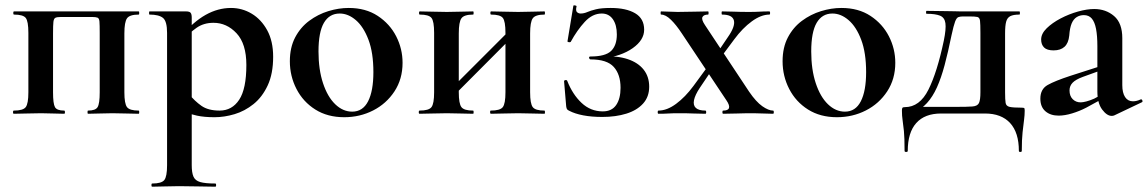

<svg xmlns="http://www.w3.org/2000/svg" viewBox="-20 -429 4328 724"><path d="M503 -12Q505 -12 505 -6Q505 0 503 0Q482 0 456.5 -1Q431 -2 404 -2Q379 -2 355 -1Q331 0 312 0Q310 0 310 -6Q310 -12 312 -12Q340 -12 348 -25Q356 -38 356 -81V-305Q356 -335.4 355 -347.7Q354 -360 347.6 -362.5Q341.2 -365 326 -365H211Q195.5 -365 189.2 -362.1Q182.9 -359.2 181.4 -346.6Q180 -334 180 -303V-81Q180 -38 187.3 -25Q194.6 -12 222 -12Q225 -12 225 -6Q225 0 222 0Q204 0 181 -1Q158 -2 135 -2Q106.7 -2 80.1 -1Q53.5 0 32 0Q29 0 29 -6Q29 -12 32 -12Q67 -12 77 -25Q87 -38 87 -81V-305Q87 -349 77 -361.5Q67 -374 33 -374Q30 -374 30 -380Q30 -386 33 -386H503Q505 -386 505 -380Q505 -374 503 -374Q469 -374 459 -360Q449 -346 449 -303V-81Q449 -38 459 -25Q469 -12 503 -12Z M554 275Q551 275 551 269Q551 263 554 263Q589 263 599.5 250Q610 237 610 194V-305Q610 -349 594.5 -361.5Q579 -374 544 -374Q542 -374 542 -380Q542 -386 544 -386Q559 -386 584 -386Q609 -386 635.5 -386Q662 -386 681 -386Q695 -386 699 -380.5Q703 -375 703 -363V194Q703 222 709.5 237Q716 252 735 257.5Q754 263 792 263Q795 263 795 269Q795 275 792 275Q764 275 729 274Q694 273 655 273Q627 273 600.5 274Q574 275 554 275ZM789 13Q750 13 722.5 7Q695 1 657 -12L692 -75Q714 -48 739.5 -30Q765 -12 808 -12Q855 -12 882 -53Q909 -94 909 -184Q909 -264 872 -303.5Q835 -343 785 -343Q748 -343 721 -324Q694 -305 668 -276L658 -288Q709 -347 755.5 -373Q802 -399 851 -399Q893 -399 929 -377.5Q965 -356 987.5 -315Q1010 -274 1010 -215Q1010 -151 989.5 -107Q969 -63 936 -36.5Q903 -10 864.5 1.5Q826 13 789 13Z M1278 13Q1215 13 1169 -16Q1123 -45 1098 -93.5Q1073 -142 1073 -198Q1073 -250 1093 -288Q1113 -326 1146 -350.5Q1179 -375 1218 -387Q1257 -399 1295 -399Q1359 -399 1404.5 -369Q1450 -339 1474 -292Q1498 -245 1498 -192Q1498 -131 1467.5 -84.5Q1437 -38 1387 -12.5Q1337 13 1278 13ZM1308 -8Q1348 -8 1368 -47Q1388 -86 1388 -157Q1388 -230 1369.5 -279Q1351 -328 1322 -353Q1293 -378 1261 -378Q1222 -378 1201.5 -343Q1181 -308 1181 -235Q1181 -167 1198 -115.5Q1215 -64 1244 -36Q1273 -8 1308 -8Z M1659 -36 1641 -54 1912 -325 1930 -308ZM1617 -81V-305Q1617 -349 1607 -361.5Q1597 -374 1563 -374Q1560 -374 1560 -380Q1560 -386 1563 -386Q1584 -386 1610.4 -385Q1636.9 -384 1665 -384Q1692 -384 1718 -385Q1744.1 -386 1764 -386Q1766 -386 1766 -380Q1766 -374 1764 -374Q1730 -374 1720 -360Q1710 -346 1710 -303V-81Q1710 -38 1720 -25Q1730 -12 1764 -12Q1766 -12 1766 -6Q1766 0 1764 0Q1743 0 1717.5 -1Q1692 -2 1665 -2Q1636.7 -2 1610.1 -1Q1583.5 0 1562 0Q1559 0 1559 -6Q1559 -12 1562 -12Q1597 -12 1607 -25Q1617 -38 1617 -81ZM1886 -81V-305Q1886 -349 1876 -361.5Q1866 -374 1832 -374Q1829 -374 1829 -380Q1829 -386 1832 -386Q1853 -386 1879.4 -385Q1905.9 -384 1934 -384Q1961 -384 1987 -385Q2013.1 -386 2033 -386Q2035 -386 2035 -380Q2035 -374 2033 -374Q1999 -374 1989 -360Q1979 -346 1979 -303V-81Q1979 -38 1989 -25Q1999 -12 2033 -12Q2035 -12 2035 -6Q2035 0 2033 0Q2012 0 1986.5 -1Q1961 -2 1934 -2Q1905.8 -2 1878.7 -1Q1851.7 0 1831.4 0Q1828 0 1828 -6Q1828 -12 1830.5 -12Q1865.8 -12 1875.9 -25Q1886 -38 1886 -81Z M2253 -9Q2287 -9 2303.5 -33Q2320 -57 2320 -98Q2320 -148 2294.5 -176.5Q2269 -205 2207 -205Q2203 -205 2201.5 -210.5Q2200 -216 2207 -216Q2263 -216 2284.5 -237Q2306 -258 2306 -299Q2306 -335 2291 -356.5Q2276 -378 2249 -378Q2214 -378 2185 -346.5Q2156 -315 2132 -271Q2130 -269 2124.5 -270Q2119 -271 2120 -274L2142 -407Q2143 -410 2149 -408.5Q2155 -407 2154 -405Q2150 -388 2156 -383Q2162 -378 2169 -378Q2182 -378 2194.5 -383.5Q2207 -389 2227.5 -394Q2248 -399 2283 -399Q2341 -399 2375 -379Q2409 -359 2409 -317Q2409 -278 2366 -247.5Q2323 -217 2252 -208L2254 -216Q2308 -219 2347 -206Q2386 -193 2407 -166.5Q2428 -140 2428 -102Q2428 -64 2405 -38.5Q2382 -13 2342 -0.5Q2302 12 2251 12Q2211 12 2179.5 6Q2148 0 2127 -11Q2120 -14 2118 -17.5Q2116 -21 2115 -28L2107 -123Q2107 -126 2112 -127Q2117 -128 2119 -124Q2139 -73 2173 -41Q2207 -9 2253 -9Z M2707 0Q2704 0 2704 -6Q2704 -12 2707 -12Q2726 -12 2729 -22Q2732 -32 2719 -51L2551 -303Q2530 -335 2510 -354.5Q2490 -374 2473 -374Q2471 -374 2471 -380Q2471 -386 2473 -386Q2488 -386 2504 -385Q2520 -384 2535 -384Q2571 -384 2599 -385Q2627 -386 2650 -386Q2652 -386 2652 -380Q2652 -374 2650 -374Q2634 -374 2629 -365Q2624 -356 2638 -335L2805 -83Q2831 -45 2854.5 -28.5Q2878 -12 2895 -12Q2898 -12 2898 -6Q2898 0 2895 0Q2878 0 2858.5 -1Q2839 -2 2822 -2Q2786 -2 2758 -1Q2730 0 2707 0ZM2463 0Q2460 0 2460 -6Q2460 -12 2463 -12Q2495 -12 2529.5 -37.5Q2564 -63 2595 -105L2661 -195L2675 -181L2619 -98Q2601 -71 2597 -51.5Q2593 -32 2604 -22Q2615 -12 2640 -12Q2643 -12 2643 -6Q2643 0 2640 0Q2617 0 2595.5 -1Q2574 -2 2540 -2Q2515 -2 2500 -1Q2485 0 2463 0ZM2682 -191 2668 -205 2724 -288Q2753 -329 2747.5 -351.5Q2742 -374 2703 -374Q2701 -374 2701 -380Q2701 -386 2703 -386Q2727 -386 2748.5 -385Q2770 -384 2804 -384Q2829 -384 2844 -385Q2859 -386 2881 -386Q2884 -386 2884 -380Q2884 -374 2881 -374Q2850 -374 2815 -348.5Q2780 -323 2749 -281Z M3136 13Q3073 13 3027 -16Q2981 -45 2956 -93.5Q2931 -142 2931 -198Q2931 -250 2951 -288Q2971 -326 3004 -350.5Q3037 -375 3076 -387Q3115 -399 3153 -399Q3217 -399 3262.5 -369Q3308 -339 3332 -292Q3356 -245 3356 -192Q3356 -131 3325.5 -84.5Q3295 -38 3245 -12.5Q3195 13 3136 13ZM3166 -8Q3206 -8 3226 -47Q3246 -86 3246 -157Q3246 -230 3227.5 -279Q3209 -328 3180 -353Q3151 -378 3119 -378Q3080 -378 3059.5 -343Q3039 -308 3039 -235Q3039 -167 3056 -115.5Q3073 -64 3102 -36Q3131 -8 3166 -8Z M3391 140Q3391 90 3388.5 65Q3386 40 3383.5 24Q3381 8 3381 -12Q3381 -20 3383 -22.5Q3385 -25 3392 -25Q3448 -25 3481 -91Q3514 -157 3539 -276Q3548 -320 3545 -341.5Q3542 -363 3524.5 -370Q3507 -377 3474 -377Q3472 -377 3472 -382.5Q3472 -388 3474 -388Q3493 -388 3512.5 -387.5Q3532 -387 3549.5 -387Q3567 -387 3580.5 -386.5Q3594 -386 3601 -386H3824Q3826 -386 3826 -380Q3826 -374 3824 -374Q3801 -374 3789.5 -368Q3778 -362 3774 -347Q3770 -332 3770 -303V-81Q3770 -53 3772 -41Q3774 -29 3787 -26Q3800 -23 3832 -23Q3840 -23 3842 -21.5Q3844 -20 3844 -12Q3844 5 3841.5 23.5Q3839 42 3836 69.5Q3833 97 3833 140Q3833 144 3827.5 144Q3822 144 3822 140Q3822 71 3789 35Q3756 -1 3694 -1H3529Q3467 -1 3435 35Q3403 71 3403 140Q3403 144 3397 144Q3391 144 3391 140ZM3425 -4 3444 -26H3585Q3628 -26 3647 -27.5Q3666 -29 3671.5 -40.5Q3677 -52 3677 -81V-305Q3677 -338 3675.5 -350.5Q3674 -363 3665.5 -365Q3657 -367 3636 -367H3611Q3601 -367 3594 -364.5Q3587 -362 3581.5 -347.5Q3576 -333 3568 -296Q3555 -232 3542 -183.5Q3529 -135 3513 -99.5Q3497 -64 3475.5 -40.5Q3454 -17 3425 -4Z M4182 6Q4178 8 4172 8Q4154 8 4136 -16Q4118 -40 4118 -85V-255Q4118 -294 4113 -320Q4108 -346 4097 -359Q4086 -372 4067 -372Q4052 -372 4040 -364.5Q4028 -357 4021 -340.5Q4014 -324 4012 -295Q4009 -266 3994 -252.5Q3979 -239 3953 -239Q3928 -239 3917 -250Q3906 -261 3906 -280Q3906 -302 3927 -322.5Q3948 -343 3979.5 -359.5Q4011 -376 4045 -385.5Q4079 -395 4106 -395Q4150 -395 4181 -368.5Q4212 -342 4212 -285V-108Q4212 -79 4222.5 -63Q4233 -47 4252 -47Q4266 -47 4281 -54Q4285 -56 4287.5 -50.5Q4290 -45 4285 -43ZM3972 7Q3941 7 3922 -9.5Q3903 -26 3903 -57Q3903 -93 3930.5 -108.5Q3958 -124 4016 -143L4128 -179L4132 -164L4063 -139Q4036 -129 4024.5 -117Q4013 -105 4013 -88Q4013 -67 4025 -55Q4037 -43 4055 -43Q4063 -43 4076.5 -46.5Q4090 -50 4106 -57L4161 -87L4162 -70L4076 -23Q4051 -10 4023 -1.5Q3995 7 3972 7Z"/></svg>

Font: Cormorant Light
Style: Regular
Weight: 300
Designer: Christian Thalmann (Catharsis Fonts)
Foundry: Catharsis Fonts
Version: Version 4.000